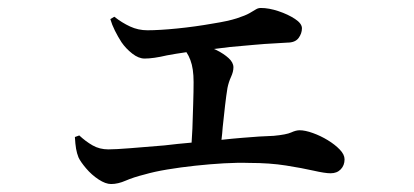

<svg xmlns="http://www.w3.org/2000/svg" viewBox="-20 -496 1040 482"><path d="M701 -389Q689 -388 667.5 -387Q646 -386 618.5 -383.5Q591 -381 557 -378Q538 -376 517 -373Q520 -372 524 -370Q542 -361 554 -350Q566 -339 566 -327Q566 -316 560 -303Q554 -290 551 -275Q548 -257 545 -231Q542 -205 539 -176Q538 -161 536 -145Q563 -148 588 -150Q634 -154 667 -155Q699 -158 711 -163.5Q723 -169 732 -169Q746 -169 765.5 -162Q785 -155 803 -144Q821 -133 833 -120.5Q845 -108 845 -96Q845 -81 835.5 -71Q826 -61 810 -61Q796 -61 767.5 -67.5Q739 -74 698 -80.5Q657 -87 606 -87Q577 -88 542 -86Q507 -84 470 -80Q433 -76 400 -70.5Q367 -65 343 -58Q315 -51 295.5 -42.5Q276 -34 259 -34Q245 -34 227.5 -45.5Q210 -57 196 -73.5Q182 -90 177 -101Q173 -111 171 -122.5Q169 -134 168 -152L179 -156Q195 -141 212.5 -131Q230 -121 252 -121Q270 -121 307.5 -124Q345 -127 393 -131Q426 -135 461 -138Q462 -154 463 -173Q464 -204 465 -235.5Q466 -267 466 -290Q466 -324 458 -345Q454 -356 448 -365Q420 -361 399 -357Q365 -349 343 -349Q328 -349 312 -361.5Q296 -374 285 -390Q276 -404 268.5 -419Q261 -434 257 -448L267 -454Q286 -439 306.5 -429.5Q327 -420 350 -420Q380 -420 425 -424.5Q470 -429 515 -437Q553 -443 574.5 -450Q596 -457 606.5 -463Q617 -469 622.5 -472.5Q628 -476 635 -476Q655 -476 679 -468Q703 -460 720.5 -448.5Q738 -437 738 -425Q738 -412 729.5 -400.5Q721 -389 701 -389Z"/></svg>

Font: Early Summer Mincho SemiBold
Style: Regular
Weight: 600
Designer: GuiWonder
Version: Version 1.002